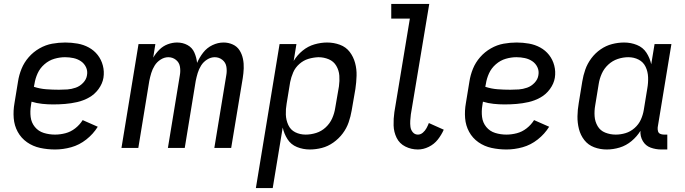

<svg xmlns="http://www.w3.org/2000/svg" viewBox="-20 -755 3496 980"><path d="M261 8Q302 8 343.5 -3.5Q385 -15 420.5 -43Q456 -71 479 -108L402 -142Q387 -118 364 -100Q341 -82 314 -75Q287 -68 261 -68Q231 -68 203.5 -76.5Q176 -85 158 -107Q140 -129 136.5 -158Q133 -187 138 -217L141 -236Q167 -228 195 -225Q223 -222 251 -222Q282 -222 312.5 -224.5Q343 -227 374 -234Q405 -241 434 -257Q463 -273 483 -300.5Q503 -328 508 -358Q513 -390 505 -420.5Q497 -451 478.5 -474.5Q460 -498 433.5 -512.5Q407 -527 376 -532.5Q345 -538 313 -538Q280 -538 246.5 -532Q213 -526 181.5 -508Q150 -490 126.5 -463Q103 -436 90 -404Q77 -372 72 -339L54 -229Q47 -190 50 -152Q53 -114 70.5 -82Q88 -50 118 -29Q148 -8 185 0Q222 8 261 8ZM281 -297Q248 -297 215.5 -299.5Q183 -302 153 -312L156 -327Q160 -354 172 -380.5Q184 -407 207 -427Q230 -447 257.5 -455Q285 -463 312 -463Q334 -463 355 -458.5Q376 -454 393 -442.5Q410 -431 419 -412Q428 -393 424 -371Q421 -350 404.5 -332.5Q388 -315 366.5 -307.5Q345 -300 324 -298.5Q303 -297 281 -297Z M600 0H686L742 -342Q746 -362 752 -382Q758 -402 769.5 -420.5Q781 -439 800 -451Q819 -463 839 -463Q861 -463 878 -449.5Q895 -436 898.5 -414.5Q902 -393 898 -371L837 0H923L979 -342Q983 -362 989 -382Q995 -402 1006.5 -420.5Q1018 -439 1037 -451Q1056 -463 1076 -463Q1098 -463 1115 -449.5Q1132 -436 1135.5 -414.5Q1139 -393 1135 -371L1074 0H1160L1219 -356Q1223 -381 1224 -406Q1225 -431 1220 -455Q1215 -479 1202.5 -498.5Q1190 -518 1168 -528Q1146 -538 1121 -538Q1092 -538 1064 -524.5Q1036 -511 1017 -486.5Q998 -462 986 -434Q983 -462 972 -487Q961 -512 937 -525Q913 -538 884 -538Q860 -538 836 -529Q812 -520 793.5 -501.5Q775 -483 762 -461L773 -530H687Z M1286 205H1372L1423 -104Q1430 -72 1447.5 -44.5Q1465 -17 1496 -4.5Q1527 8 1561 8Q1592 8 1623 0Q1654 -8 1681.5 -27.5Q1709 -47 1729 -73.5Q1749 -100 1759.5 -130.5Q1770 -161 1775 -191L1794 -301Q1799 -335 1800 -368.5Q1801 -402 1792.5 -433.5Q1784 -465 1765 -490Q1746 -515 1715 -526.5Q1684 -538 1650 -538Q1618 -538 1585 -528.5Q1552 -519 1524.5 -496.5Q1497 -474 1479 -444L1493 -530H1407ZM1540 -68Q1511 -68 1487 -80Q1463 -92 1451.5 -117Q1440 -142 1439 -170Q1438 -198 1443 -226L1461 -336Q1466 -361 1476.5 -385.5Q1487 -410 1508 -428.5Q1529 -447 1554 -454.5Q1579 -462 1605 -463Q1633 -463 1658 -452.5Q1683 -442 1696.5 -419Q1710 -396 1712 -369Q1714 -342 1710 -314L1691 -204Q1687 -177 1675.5 -151Q1664 -125 1642.5 -105Q1621 -85 1594 -76.5Q1567 -68 1540 -68Z M2113 8Q2141 8 2168.5 -5.5Q2196 -19 2214.5 -42.5Q2233 -66 2245 -93L2169 -127Q2164 -114 2157 -101Q2150 -88 2138.5 -78Q2127 -68 2113 -68Q2097 -68 2087 -80Q2077 -92 2075 -107.5Q2073 -123 2074 -139Q2075 -155 2077 -171L2171 -735H1977V-660H2072L1993 -183Q1988 -149 1989 -115Q1990 -81 2004.5 -51.5Q2019 -22 2049 -7Q2079 8 2113 8Z M2565 8Q2606 8 2647.5 -3.5Q2689 -15 2724.5 -43Q2760 -71 2783 -108L2706 -142Q2691 -118 2668 -100Q2645 -82 2618 -75Q2591 -68 2565 -68Q2535 -68 2507.5 -76.5Q2480 -85 2462 -107Q2444 -129 2440.5 -158Q2437 -187 2442 -217L2445 -236Q2471 -228 2499 -225Q2527 -222 2555 -222Q2586 -222 2616.5 -224.5Q2647 -227 2678 -234Q2709 -241 2738 -257Q2767 -273 2787 -300.5Q2807 -328 2812 -358Q2817 -390 2809 -420.5Q2801 -451 2782.5 -474.5Q2764 -498 2737.5 -512.5Q2711 -527 2680 -532.5Q2649 -538 2617 -538Q2584 -538 2550.5 -532Q2517 -526 2485.5 -508Q2454 -490 2430.5 -463Q2407 -436 2394 -404Q2381 -372 2376 -339L2358 -229Q2351 -190 2354 -152Q2357 -114 2374.5 -82Q2392 -50 2422 -29Q2452 -8 2489 0Q2526 8 2565 8ZM2585 -297Q2552 -297 2519.5 -299.5Q2487 -302 2457 -312L2460 -327Q2464 -354 2476 -380.5Q2488 -407 2511 -427Q2534 -447 2561.5 -455Q2589 -463 2616 -463Q2638 -463 2659 -458.5Q2680 -454 2697 -442.5Q2714 -431 2723 -412Q2732 -393 2728 -371Q2725 -350 2708.5 -332.5Q2692 -315 2670.5 -307.5Q2649 -300 2628 -298.5Q2607 -297 2585 -297Z M3077 8Q3110 8 3143 -2Q3176 -12 3203.5 -35Q3231 -58 3249 -87Q3247 -59 3261 -35Q3275 -11 3301 -1.5Q3327 8 3356 8H3386V-68H3369Q3358 -68 3349.5 -72Q3341 -76 3338.5 -85.5Q3336 -95 3337 -105L3407 -530H3321L3304 -427Q3297 -459 3279.5 -486Q3262 -513 3231 -525.5Q3200 -538 3166 -538Q3135 -538 3104 -530Q3073 -522 3045.5 -503Q3018 -484 2998 -457Q2978 -430 2967.5 -400Q2957 -370 2952 -339L2934 -229Q2928 -195 2927.5 -161.5Q2927 -128 2935 -96.5Q2943 -65 2962.5 -40Q2982 -15 3012.5 -3.5Q3043 8 3077 8ZM3122 -68Q3095 -68 3069.5 -78Q3044 -88 3030.5 -111Q3017 -134 3015 -161.5Q3013 -189 3018 -217L3036 -327Q3040 -353 3051.5 -379Q3063 -405 3084.5 -425Q3106 -445 3133 -454Q3160 -463 3187 -463Q3216 -463 3240 -450.5Q3264 -438 3275.5 -413.5Q3287 -389 3288 -360.5Q3289 -332 3284 -304L3266 -194Q3262 -169 3251 -144.5Q3240 -120 3219 -101.5Q3198 -83 3173 -75.5Q3148 -68 3123 -68Z"/></svg>

Font: Iosevka Sparkle
Style: Italic
Weight: 400
Italic angle: -9°
Designer: Belleve Invis
Foundry: Belleve Invis
Version: Version 4.5.0; ttfautohint (v1.8.3)